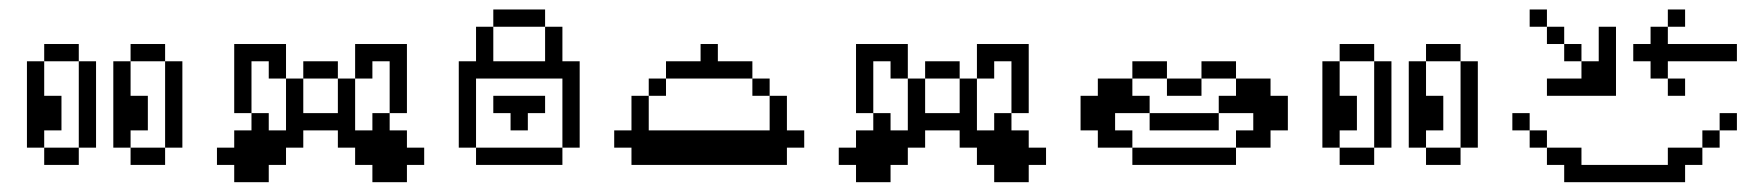

<svg xmlns="http://www.w3.org/2000/svg" viewBox="-20 -341 3647 397"><path d="M71.4 -35.7V-71.4H107.1V-142.9H71.4V-214.3H35.7V-35.7ZM71.4 -35.7V0H142.9V-35.7ZM71.4 -250V-214.3H142.9V-250ZM142.9 -214.3V-35.7H178.6V-214.3ZM250 -35.7V-71.4H285.7V-142.9H250V-214.3H214.3V-35.7ZM250 -35.7V0H321.4V-35.7ZM250 -250V-214.3H321.4V-250ZM321.4 -214.3V-35.7H357.1V-214.3Z M607.1 -214.3V-178.6H678.6V-214.3ZM571.4 -178.6V-250H464.3V-107.1H500V-214.3H535.7V-178.6ZM571.4 -178.6V-71.4H535.7V-107.1H500V-71.4H464.3V-35.7H428.6V0H464.3V35.7H535.7V0H571.4V-35.7H607.1V-71.4H678.6V-35.7H714.3V0H750V35.7H821.4V0H857.1V-35.7H821.4V-71.4H785.7V-107.1H750V-71.4H714.3V-178.6H678.6V-107.1H607.1V-178.6ZM821.4 -250H714.3V-178.6H750V-214.3H785.7V-107.1H821.4Z M964.3 -35.7V-178.6H1142.9V-35.7H1178.6V-214.3H1142.9V-285.7H1107.1V-214.3H1000V-285.7H964.3V-214.3H928.6V-35.7ZM964.3 -35.7V0H1142.9V-35.7ZM1000 -321.4V-285.7H1107.1V-321.4ZM1107.1 -142.9H1000V-107.1H1035.7V-71.4H1071.4V-107.1H1107.1Z M1285.7 -35.7V0H1607.1V-35.7H1642.9V-71.4H1607.1V-142.9H1571.4V-71.4H1321.4V-142.9H1285.7V-71.4H1250V-35.7ZM1321.4 -178.6V-142.9H1357.1V-178.6ZM1357.1 -214.3V-178.6H1535.7V-214.3H1464.3V-250H1428.6V-214.3ZM1535.7 -178.6V-142.9H1571.4V-178.6Z M1892.9 -214.3V-178.6H1964.3V-214.3ZM1857.1 -178.6V-250H1750V-107.1H1785.7V-214.3H1821.4V-178.6ZM1857.1 -178.6V-71.4H1821.4V-107.1H1785.7V-71.4H1750V-35.7H1714.3V0H1750V35.7H1821.4V0H1857.1V-35.7H1892.9V-71.4H1964.3V-35.7H2000V0H2035.7V35.7H2107.1V0H2142.9V-35.7H2107.1V-71.4H2071.4V-107.1H2035.7V-71.4H2000V-178.6H1964.3V-107.1H1892.9V-178.6ZM2107.1 -250H2000V-178.6H2035.7V-214.3H2071.4V-107.1H2107.1Z M2535.7 -35.7H2321.4V0H2535.7ZM2500 -107.1H2357.1V-71.4H2500ZM2571.4 -107.1V-71.4H2535.7V-35.7H2607.1V-71.4H2642.9V-142.9H2607.1V-178.6H2535.7V-142.9H2500V-107.1ZM2321.4 -35.7V-71.4H2285.7V-107.1H2357.1V-142.9H2321.4V-178.6H2250V-142.9H2214.3V-71.4H2250V-35.7ZM2321.4 -214.3V-178.6H2392.9V-214.3ZM2464.3 -214.3V-178.6H2535.7V-214.3ZM2464.3 -178.6H2392.9V-142.9H2464.3Z M2750 -35.7V-71.4H2785.7V-142.9H2750V-214.3H2714.3V-35.7ZM2750 -35.7V0H2821.4V-35.7ZM2750 -250V-214.3H2821.4V-250ZM2821.4 -214.3V-35.7H2857.1V-214.3ZM2928.6 -35.7V-71.4H2964.3V-142.9H2928.6V-214.3H2892.9V-35.7ZM2928.6 -35.7V0H3000V-35.7ZM2928.6 -250V-214.3H3000V-250ZM3000 -214.3V-35.7H3035.7V-214.3Z M3142.9 -321.4V-285.7H3178.6V-321.4ZM3178.6 -285.7V-250H3214.3V-285.7ZM3214.3 -250V-214.3H3250V-250ZM3250 -214.3V-178.6H3178.6V-142.9H3321.4V-285.7H3285.7V-214.3ZM3357.1 -250V-214.3H3392.9V-178.6H3428.6V-214.3H3571.4V-250H3428.6V-285.7H3392.9V-250ZM3428.6 -321.4V-285.7H3464.3V-321.4ZM3428.6 -178.6V-142.9H3464.3V-178.6ZM3107.1 -107.1V-71.4H3142.9V-107.1ZM3142.9 -71.4V-35.7H3178.6V-71.4ZM3178.6 -35.7V0H3214.3V35.7H3464.3V0H3500V-35.7H3428.6V0H3250V-35.7ZM3500 -71.4V-35.7H3535.7V-71.4ZM3535.7 -107.1V-71.4H3571.4V-107.1Z"/></svg>

Font: Gossip Icons Low Pixel
Style: Regular
Weight: 500
Designer: Deborah Khodanovich
Version: Version 1.001;Glyphs 3.3.1 (3343)